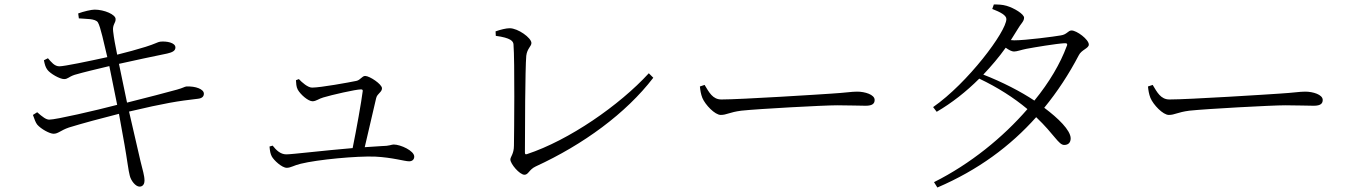

<svg xmlns="http://www.w3.org/2000/svg" viewBox="-20 -794 6040 857"><path d="M127 -281C134 -261 139 -247 146 -238C163 -218 202 -197 219 -197C240 -197 250 -212 288 -225C343 -242 439 -268 511 -286L536 -147C546 -91 554 -27 559 -11C564 12 585 39 603 39C619 39 625 25 625 13C625 -11 617 -33 607 -75L556 -296C717 -334 775 -343 862 -353C885 -355 890 -366 890 -376C890 -396 853 -410 812 -408C803 -407 799 -402 770 -394C738 -385 624 -355 547 -336L511 -509C573 -523 672 -544 726 -555C747 -560 763 -566 763 -582C763 -604 723 -611 695 -608C685 -607 672 -598 630 -585C592 -573 547 -561 503 -550C494 -595 489 -620 485 -654C481 -685 497 -691 496 -709C496 -729 446 -751 402 -751C388 -751 353 -743 329 -734L332 -712C361 -709 406 -712 417 -694C429 -674 444 -601 459 -539C377 -521 267 -498 245 -498C223 -498 209 -517 194 -534L176 -525C180 -505 183 -494 192 -482C205 -465 247 -441 266 -441C283 -441 286 -451 313 -460C354 -472 410 -485 468 -499L503 -326C407 -301 230 -260 200 -260C186 -260 171 -271 146 -293Z M1183 -140C1185 -118 1187 -108 1193 -96C1202 -79 1238 -45 1260 -45C1278 -45 1292 -56 1322 -63C1399 -82 1572 -98 1654 -95C1733 -91 1786 -74 1806 -74C1820 -74 1829 -82 1829 -95C1829 -121 1768 -149 1737 -149C1728 -149 1717 -142 1684 -142L1608 -137L1659 -356C1664 -377 1685 -382 1685 -400C1685 -418 1630 -455 1610 -455C1596 -455 1589 -437 1571 -433C1537 -426 1411 -403 1373 -403C1354 -403 1328 -426 1314 -441L1301 -436C1302 -423 1302 -407 1309 -394C1322 -371 1356 -342 1375 -342C1391 -342 1404 -354 1423 -359C1459 -370 1568 -395 1591 -395C1597 -395 1600 -393 1599 -387C1593 -339 1571 -216 1554 -133C1423 -122 1283 -105 1258 -105C1231 -105 1212 -125 1197 -144Z M2192 -654 2193 -634C2260 -625 2271 -610 2272 -596C2278 -521 2275 -200 2274 -144C2274 -107 2258 -94 2258 -82C2258 -63 2299 -14 2321 -14C2339 -14 2341 -37 2371 -51C2584 -149 2774 -288 2896 -447L2876 -467C2745 -324 2520 -168 2332 -106C2325 -104 2323 -106 2323 -114C2323 -204 2324 -489 2329 -545C2333 -578 2352 -587 2352 -602C2352 -625 2292 -668 2255 -668C2239 -668 2215 -662 2192 -654Z M3125 -415 3104 -408C3106 -390 3108 -375 3115 -357C3128 -326 3171 -281 3197 -281C3224 -281 3235 -293 3289 -300C3363 -308 3656 -324 3717 -324C3776 -324 3811 -322 3844 -322C3876 -322 3884 -333 3884 -348C3884 -372 3840 -385 3806 -385C3780 -385 3756 -380 3689 -376C3647 -373 3286 -350 3200 -350C3161 -350 3145 -382 3125 -415Z M4149 19 4164 43C4346 -35 4490 -142 4605 -271C4686 -194 4705 -147 4730 -147C4749 -147 4759 -158 4759 -177C4758 -213 4704 -266 4641 -313C4700 -385 4751 -463 4795 -547C4807 -572 4840 -578 4840 -595C4840 -618 4786 -658 4763 -658C4747 -658 4743 -640 4715 -636C4688 -631 4558 -614 4507 -614L4492 -615L4522 -663C4536 -688 4551 -698 4551 -715C4551 -731 4507 -758 4473 -768C4453 -774 4433 -774 4416 -774L4409 -754C4445 -740 4472 -726 4472 -709C4472 -653 4299 -423 4145 -316L4161 -295C4228 -334 4293 -385 4351 -443C4433 -404 4505 -358 4566 -307C4457 -181 4311 -62 4149 19ZM4369 -461C4405 -499 4439 -539 4469 -581C4483 -571 4496 -564 4506 -564C4519 -564 4540 -572 4561 -576C4598 -583 4694 -599 4731 -601C4741 -602 4747 -599 4741 -587C4713 -511 4664 -427 4597 -345C4537 -385 4454 -428 4369 -461Z M5125 -415 5104 -408C5106 -390 5108 -375 5115 -357C5128 -326 5171 -281 5197 -281C5224 -281 5235 -293 5289 -300C5363 -308 5656 -324 5717 -324C5776 -324 5811 -322 5844 -322C5876 -322 5884 -333 5884 -348C5884 -372 5840 -385 5806 -385C5780 -385 5756 -380 5689 -376C5647 -373 5286 -350 5200 -350C5161 -350 5145 -382 5125 -415Z"/></svg>

Font: Noto Serif CJK TC Light
Style: Regular
Weight: 300
Designer: Ryoko NISHIZUKA 西塚涼子 (kana & ideographs); Frank Grießhammer (Latin, Greek & Cyrillic); Wenlong ZHANG 张文龙 (bopomofo); San
Foundry: Adobe
Version: Version 2.001;hotconv 1.1.0;makeotfexe 2.6.0